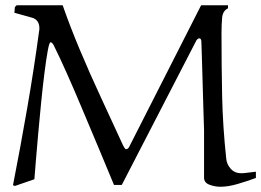

<svg xmlns="http://www.w3.org/2000/svg" viewBox="-20 -710 1002 736"><path d="M751 -689.9H854V-678.2Q834 -668.5 831.5 -642.3Q829.1 -616.2 829.1 -583Q829.1 -460 831.5 -342.5Q834 -225.1 847.2 -102.1Q849.1 -80.1 864.5 -63Q879.9 -45.9 904.8 -45.9Q914.6 -45.9 931.4 -48.3Q948.2 -50.8 960.9 -51.8V-27.8Q927.7 -15.6 891.4 -4.9Q855 5.9 825.2 5.9Q803.2 5.9 782.7 -2Q762.2 -9.8 762.2 -28.8V-210.9Q762.2 -218.8 761 -248.8Q759.8 -278.8 758.8 -321.3Q757.8 -363.8 756.3 -408.4Q754.9 -453.1 753.9 -490.5Q752.9 -527.8 752 -547.9Q752 -563 744.1 -563Q738.3 -563 732.9 -555.2L446.8 -1H417Q389.2 -68.8 358.2 -142.3Q327.1 -215.8 296.6 -288.8Q266.1 -361.8 237.5 -426Q209 -490.2 185.1 -538.1Q179.2 -547.9 173.8 -547.9Q168.9 -547.9 163.1 -515.9Q157.2 -483.9 150.6 -431.9Q144 -379.9 137.9 -318.8Q131.8 -257.8 126.5 -198.5Q121.1 -139.2 117.4 -92.5Q113.8 -45.9 111.8 -22.9L37.1 2.9L29.8 0Q58.6 -147 84.2 -294.9Q109.9 -442.9 129.9 -590.8Q130.9 -593.8 130.9 -596.9Q130.9 -600.1 130.9 -603Q130.9 -617.2 124 -627.7Q117.2 -638.2 103 -642.1L35.2 -661.1L37.1 -683.1L43.9 -689.9H220.2Q248 -609.9 286.1 -519Q324.2 -428.2 367.7 -334.7Q411.1 -241.2 452.1 -151.9Q454.1 -148.9 457 -143.6Q460 -138.2 462.9 -138.2Q470.7 -138.2 475.1 -147Z"/></svg>

Font: Aref Ruqaa
Style: Regular
Weight: 400
Designer: Abdullah Aref
Version: Version 1.002